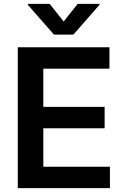

<svg xmlns="http://www.w3.org/2000/svg" viewBox="-20 -971 647 991"><path d="M236.3 -951.2 308.6 -859.9 380.9 -951.2H493.2V-945.8L358.9 -792.5H258.3L124 -945.8V-951.2ZM71.8 0V-727.1H544.9V-616.7H203.6V-419.4H520V-309.1H203.6V-110.4H547.4V0Z"/></svg>

Font: Interop SemBd
Style: Regular
Weight: 600
Designer: Rasmus Andersson, Google, Jang Haemin
Foundry: jhaemin
Version: Version 1.007